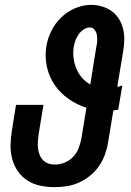

<svg xmlns="http://www.w3.org/2000/svg" viewBox="-20 -763 540 791"><path d="M205 8Q175 8 146 2Q117 -4 93.5 -19Q70 -34 54 -57Q38 -80 30.5 -107.5Q23 -135 23.5 -165Q24 -195 29 -225L46 -331H159L139 -209Q137 -195 136 -180.5Q135 -166 136.5 -152.5Q138 -139 143 -126Q148 -113 157 -103.5Q166 -94 179 -89.5Q192 -85 207 -85Q226 -85 246 -93Q266 -101 281 -116.5Q296 -132 303.5 -151.5Q311 -171 315 -191L336 -319Q296 -332 262.5 -355.5Q229 -379 206 -412Q183 -445 173.5 -486.5Q164 -528 171 -572Q176 -604 191.5 -635.5Q207 -667 232.5 -691.5Q258 -716 290.5 -729.5Q323 -743 355 -743Q378 -743 400 -736.5Q422 -730 439.5 -717.5Q457 -705 469 -686.5Q481 -668 486.5 -646.5Q492 -625 492 -602Q492 -579 488 -555L463 -405Q468 -406 473.5 -407.5Q479 -409 484 -411L467 -311Q462 -310 457 -309.5Q452 -309 447 -308L425 -175Q421 -150 412 -125.5Q403 -101 388 -79Q373 -57 351.5 -39.5Q330 -22 305.5 -11Q281 0 255.5 4Q230 8 205 8ZM352 -415 377 -571Q380 -583 380.5 -595.5Q381 -608 379 -619.5Q377 -631 369.5 -640.5Q362 -650 350 -650Q337 -650 324.5 -641.5Q312 -633 304 -621.5Q296 -610 291 -597Q286 -584 284 -571Q280 -547 283 -524Q286 -501 294.5 -480.5Q303 -460 317.5 -443Q332 -426 352 -415Z"/></svg>

Font: Iosevka SS04 Heavy Oblique
Style: Regular
Weight: 900
Italic angle: -9°
Monospace: yes
Designer: Belleve Invis
Foundry: Belleve Invis
Version: Version 19.0.0; ttfautohint (v1.8.4)